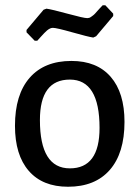

<svg xmlns="http://www.w3.org/2000/svg" viewBox="-20 -702 532 731"><path d="M381 -682 411 -650V-641L346 -564L335 -559Q315 -562 255 -579Q195 -596 181 -596Q176 -596 170.5 -593.5Q165 -591 159 -586Q153 -581 148.5 -576Q144 -571 135.5 -562Q127 -553 122 -547H112L81 -579V-588L146 -665L157 -669Q178 -666 238.5 -649.5Q299 -633 312 -633Q316 -633 319.5 -634Q323 -635 327 -638Q331 -641 334.5 -643.5Q338 -646 343 -651.5Q348 -657 351 -660.5Q354 -664 360.5 -671Q367 -678 371 -682ZM252 -470Q349 -470 401.5 -409.5Q454 -349 454 -238Q454 -119 398 -55Q342 9 239 9Q142 9 89.5 -51.5Q37 -112 37 -223Q37 -342 93 -406Q149 -470 252 -470ZM246 -399Q132 -399 132 -245Q132 -61 246 -61Q359 -61 359 -215Q359 -399 246 -399Z"/></svg>

Font: Alegreya Sans Medium
Style: Regular
Weight: 500
Designer: Juan Pablo del Peral
Foundry: Huerta Tipografica
Version: Version 2.007